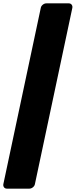

<svg xmlns="http://www.w3.org/2000/svg" viewBox="-70 -916 452 1144"><path d="M-29 208Q-40 208 -46 200Q-52 192 -50 181L173 -869Q175 -880 185 -888Q195 -896 206 -896H340Q351 -896 357 -888Q363 -880 361 -869L138 181Q136 192 126 200Q116 208 105 208Z"/></svg>

Font: Rubik Black
Style: Italic
Weight: 900
Italic angle: -12°
Designer: Hubert and Fischer
Foundry: Hubert and Fischer
Version: Version 2.300;gftools[0.9.30]